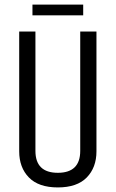

<svg xmlns="http://www.w3.org/2000/svg" viewBox="-20 -810 506 840"><path d="M122 -790H344V-743H122ZM331 -672H402V-148Q402 -77 359.5 -33.5Q317 10 233 10Q149 10 106.5 -33.5Q64 -77 64 -148V-672H135V-150Q135 -54 233 -54Q331 -54 331 -150Z"/></svg>

Font: Khand
Style: Regular
Weight: 400
Designer: Devanagari: Sanchit Sawaria, Jyotish Sonowal; Latin: Satya Rajpurohit
Foundry: Indian Type Foundry
Version: Version 1.100;PS 1.0;hotconv 1.0.78;makeotf.lib2.5.61930; tt